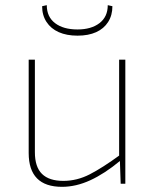

<svg xmlns="http://www.w3.org/2000/svg" viewBox="-20 -711 600 743"><path d="M115 -480V-122Q115 -65 142.5 -38Q170 -11 225 -11Q278 -11 327.5 -36.5Q377 -62 444 -111V-88Q385 -39 329.5 -13.5Q274 12 220 12Q91 12 91 -119V-480ZM465 -480V0H447L444 -88L441 -104V-480ZM397 -691 415 -687Q415 -652 398.5 -626Q382 -600 352 -586.5Q322 -573 280 -573Q238 -573 207.5 -586.5Q177 -600 160 -626Q143 -652 143 -687L161 -691Q161 -646 193 -621.5Q225 -597 280 -597Q333 -597 365 -621.5Q397 -646 397 -691Z"/></svg>

Font: Exo 2 Thin
Style: Regular
Weight: 250
Designer: Natanael Gama
Foundry: Natanael Gama
Version: Version 2.010